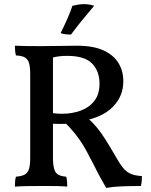

<svg xmlns="http://www.w3.org/2000/svg" viewBox="-20 -899 729 928"><path d="M493 9Q475 -23 462.5 -45.5Q450 -68 440 -89Q430 -110 417 -133Q399 -169 382 -197Q365 -225 343 -252.5Q321 -280 288 -313L319 -301Q292 -300 270.5 -300Q249 -300 228 -301L229 -353Q244 -351 255 -350Q266 -349 278 -349Q329 -349 370.5 -364.5Q412 -380 436.5 -412Q461 -444 461 -495Q461 -555 425 -592Q389 -629 305 -629Q284 -629 267 -627Q250 -625 231 -620L236 -636V-138Q236 -102 242 -82Q248 -62 262 -54.5Q276 -47 300 -45Q303 -36 304 -23Q305 -10 305 3Q284 1 260 0.5Q236 0 214 0Q192 0 177 0Q149 0 113 0.5Q77 1 52 3Q52 -10 53 -22.5Q54 -35 57 -45Q84 -47 99 -55Q114 -63 120 -82Q126 -101 126 -136V-540Q126 -576 120 -595Q114 -614 99 -622Q84 -630 57 -631Q54 -642 53 -654.5Q52 -667 52 -678Q69 -677 105.5 -676.5Q142 -676 180 -676Q219 -676 263.5 -677Q308 -678 353 -678Q431 -678 480 -655.5Q529 -633 552.5 -594.5Q576 -556 576 -507Q576 -458 553.5 -419Q531 -380 490.5 -354.5Q450 -329 395 -318L403 -330Q431 -304 450.5 -280Q470 -256 490.5 -223.5Q511 -191 540 -141Q559 -107 575 -87.5Q591 -68 611.5 -59Q632 -50 666 -48Q666 -35 665 -23.5Q664 -12 661 0Q617 0 573 1.5Q529 3 493 9ZM323 -732Q307 -732 295.5 -733.5Q284 -735 273 -739Q290 -773 305 -807Q320 -841 330 -871Q343 -874 357 -876.5Q371 -879 385 -879Q413 -879 435 -871Q407 -838 380 -805Q353 -772 323 -732Z"/></svg>

Font: Vollkorn Medium
Style: Regular
Weight: 500
Designer: Friedrich Althausen
Foundry: Friedrich Althausen
Version: Version 5.000